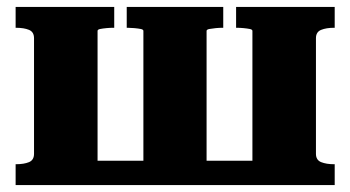

<svg xmlns="http://www.w3.org/2000/svg" viewBox="-20 -533 1008 553"><path d="M78 -423Q78 -441 63.5 -447Q49 -453 26 -453H25V-513H309V-453H306Q297 -453 286.5 -452Q276 -451 268.5 -449.5Q261 -448 261 -444V0H25V-60H26Q49 -60 63.5 -66Q78 -72 78 -90ZM707 -444Q707 -448 699.5 -449.5Q692 -451 681.5 -452Q671 -453 662 -453H660V-513H944V-453H942Q920 -453 905 -447Q890 -441 890 -423V-90Q890 -72 905 -66Q920 -60 942 -60H944V0H707ZM191 -70H773V0H191ZM345 -453V-513H623V-453H621Q612 -453 601.5 -452Q591 -451 583 -449.5Q575 -448 575 -444V0H393V-444Q393 -448 385.5 -449.5Q378 -451 367 -452Q356 -453 348 -453Z"/></svg>

Font: Roboto Serif 36pt
Style: Bold
Weight: 700
Version: Version 1.008